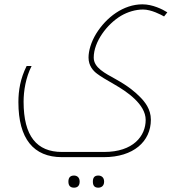

<svg xmlns="http://www.w3.org/2000/svg" viewBox="-20 -486 835 887"><path d="M266 240H460C596 240 677 168 677 67C677 18 649 -16 626 -39C605 -60 576 -86 515 -120C465 -148 413 -173 413 -220C413 -293 474 -374 539 -413C570 -431 606 -442 641 -442C679 -442 724 -418 738 -410L753 -429C731 -443 685 -466 638 -466C550 -466 471 -406 424 -330C401 -292 389 -252 389 -220C389 -182 411 -158 429 -145C445 -133 466 -120 510 -95C564 -64 653 -5 653 68C653 142 596 216 461 216H266C150 216 89 143 89 -16C89 -66 99 -128 126 -181H103C74 -123 65 -68 65 -14C65 155 135 240 266 240ZM322 381C336 381 348 374 348 353C348 331 333 325 322 325C306 325 296 333 296 353C296 373 306 381 322 381ZM434 381C448 381 461 373 461 353C461 333 448 325 434 325C418 325 409 333 409 353C409 373 418 381 434 381Z"/></svg>

Font: Noto Kufi Arabic Thin
Style: Regular
Weight: 100
Designer: Monotype Design Team, David Williams, Khaled Hosny
Foundry: Google LLC
Version: Version 2.109